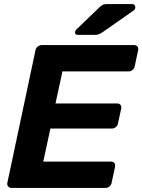

<svg xmlns="http://www.w3.org/2000/svg" viewBox="-20 -921 698 941"><path d="M36 0Q26 0 20 -7Q14 -14 16 -25L154 -675Q156 -686 165 -693Q174 -700 184 -700H637Q648 -700 653.5 -693Q659 -686 657 -675L640 -595Q638 -585 629.5 -578Q621 -571 610 -571H286L252 -414H554Q565 -414 570.5 -407Q576 -400 574 -389L558 -315Q556 -305 547.5 -298Q539 -291 528 -291H227L192 -129H524Q535 -129 540.5 -122Q546 -115 544 -104L527 -25Q525 -14 516.5 -7Q508 0 497 0ZM362 -750Q346 -750 348 -764Q349 -772 356 -778L464 -882Q476 -894 484 -897.5Q492 -901 505 -901H627Q636 -901 640 -895.5Q644 -890 643 -883Q642 -874 634 -869L484 -764Q474 -757 465.5 -753.5Q457 -750 444 -750Z"/></svg>

Font: Rubik Light SemiBold
Style: Italic
Weight: 600
Italic angle: -12°
Version: Version 2.104